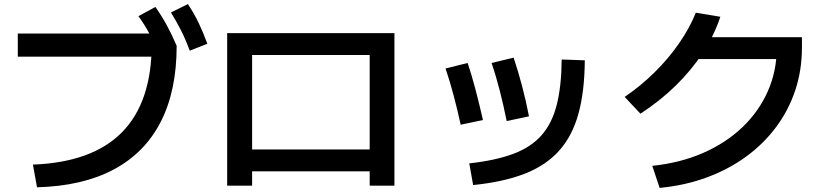

<svg xmlns="http://www.w3.org/2000/svg" viewBox="-20 -875 4040 939"><path d="M141 -70Q432 -81 577 -228.5Q722 -376 722 -660L781 -598H67V-711H802L844 -651Q844 -431 766 -279Q688 -127 536 -46Q384 35 161 41ZM757 -612Q733 -668 710 -711.5Q687 -755 657 -796L740 -841Q771 -797 796 -751Q821 -705 844 -651ZM908 -627Q887 -684 864.5 -728Q842 -772 816 -814L899 -855Q929 -810 951.5 -763Q974 -716 994 -661Z M1091 33V-713H1909V33H1788V-37H1213V33ZM1213 -144H1788V-606H1213Z M2275 -76Q2403 -90 2490 -122.5Q2577 -155 2628.5 -213.5Q2680 -272 2703 -363Q2726 -454 2727 -584L2840 -580Q2839 -428 2809 -319Q2779 -210 2714.5 -138Q2650 -66 2546.5 -25.5Q2443 15 2294 30ZM2233 -265Q2217 -339 2198.5 -408.5Q2180 -478 2159 -540L2267 -567Q2286 -511 2304.5 -441Q2323 -371 2342 -288ZM2458 -283Q2443 -358 2424.5 -430.5Q2406 -503 2384 -567L2492 -593Q2514 -527 2533.5 -453.5Q2553 -380 2567 -306Z M3170 -64Q3306 -78 3417.5 -126.5Q3529 -175 3610 -252Q3691 -329 3735 -428.5Q3779 -528 3779 -643L3830 -586H3349V-693H3902V-643Q3902 -532 3869.5 -434Q3837 -336 3776 -254Q3715 -172 3629.5 -109.5Q3544 -47 3437.5 -7.5Q3331 32 3206 44ZM3035 -401Q3113 -454 3181 -521Q3249 -588 3301 -663Q3353 -738 3383 -813L3503 -793Q3472 -700 3416.5 -615.5Q3361 -531 3285 -456.5Q3209 -382 3112 -319Z"/></svg>

Font: M PLUS 2 Thin SemiBold
Style: Regular
Weight: 600
Version: Version 1.001